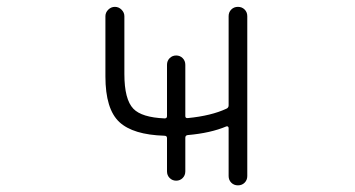

<svg xmlns="http://www.w3.org/2000/svg" viewBox="-20 -565 1040 563"><path d="M523.4 -224.6Q523.4 -217.8 531.2 -218.8Q599.6 -225.6 643.6 -246.1Q650.4 -249 650.4 -255.9V-517.6Q650.4 -529.3 658.2 -537.1Q666 -544.9 677.7 -544.9Q689.5 -544.9 697.3 -537.1Q705.1 -529.3 705.1 -517.6V-48.8Q705.1 -37.1 697.3 -29.3Q689.5 -21.5 677.7 -21.5Q666 -21.5 658.2 -29.3Q650.4 -37.1 650.4 -48.8V-189.5Q650.4 -192.4 648.4 -193.8Q646.5 -195.3 643.6 -194.3Q597.7 -174.8 530.3 -168.9Q523.4 -168 523.4 -161.1V-62.5Q523.4 -50.8 515.6 -43Q507.8 -35.2 496.6 -35.2Q485.4 -35.2 477.5 -43Q469.7 -50.8 469.7 -62.5V-160.2Q469.7 -167 461.9 -167Q370.1 -169.9 330.1 -207Q289.1 -245.1 289.1 -340.8V-517.6Q289.1 -528.3 297.4 -536.6Q305.7 -544.9 316.9 -544.9Q328.1 -544.9 336.4 -536.6Q344.7 -528.3 344.7 -517.6V-347.7Q344.7 -273.4 371.1 -246.1Q395.5 -220.7 462.9 -217.8Q469.7 -217.8 469.7 -224.6V-375Q469.7 -386.7 477.5 -394.5Q485.4 -402.3 496.6 -402.3Q507.8 -402.3 515.6 -394.5Q523.4 -386.7 523.4 -375Z"/></svg>

Font: Rounded Mgen+ 1m light
Style: Regular
Weight: 200
Designer: [Source Han Sans]
Ryoko NISHIZUKA  (kana & ideographs); Paul D. Hunt (Latin, Greek & Cyrillic); Wenlong ZHANG  (bopomofo
Version: Version 1.059.20150602